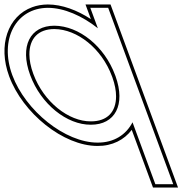

<svg xmlns="http://www.w3.org/2000/svg" viewBox="-139 -618 817 859"><path d="M-84 -282C-142.6 -441 -68.6 -582 75 -583C147.6 -583 228.7 -547.1 298.8 -491.5L279.8 -543L265 -583H345L359.8 -543L454.6 -285.7L456 -282L621.2 166L636 206H556L541.2 166L453.9 -70.9C425.2 -15.1 370.7 20.5 297.4 20C152.4 20 -25 -122 -84 -282ZM-4 -282C43.9 -152 160.2 -59 267.9 -60C375.6 -60 424.1 -148.8 377.8 -277.3L376 -282C328.4 -411 214.9 -502 104.5 -503C-4.5 -503 -51.6 -411 -4 -282ZM-98.1 -276.8C-37.2 -111.7 143.9 35 297.3 35C363.6 35.5 416.9 7.4 450.4 -37L545.5 221H657.5L355.5 -598H243.5L267.7 -532.4C205.8 -572.8 138.5 -598 75 -598C49.8 -597.8 26.6 -593.7 5.5 -586C-104.5 -546 -149 -414.8 -98.1 -276.8ZM10.1 -287.2C-1.9 -319.5 -7.4 -349 -7.5 -374.6C-7.7 -445.6 31.9 -488 104.4 -488C206.7 -487.1 316 -401.3 361.9 -276.8L363.7 -272.1C375 -240.7 380.3 -212 380.3 -187.2C380.4 -116.6 340.4 -75 267.8 -75C168.5 -74.1 56.4 -161.6 10.1 -287.2Z"/></svg>

Font: Nordica Plus
Style: NordicaClassicLightOpOblOl
Weight: 300
Version: Version 1.01